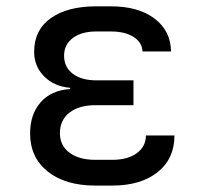

<svg xmlns="http://www.w3.org/2000/svg" viewBox="-20 -577 639 604"><path d="M333 6.8H280.3Q185.1 6.8 129.9 -37.6Q74.7 -82 74.7 -157.2Q74.7 -217.3 107.7 -255.1Q140.6 -293 200.7 -296.9V-300.8Q150.9 -304.7 119.1 -336.4Q87.4 -368.2 87.4 -414.1Q87.4 -482.9 139.9 -520Q192.4 -557.1 282.7 -557.1H329.1Q415 -557.1 466.1 -518.6Q517.1 -480 518.1 -415H428.2Q427.2 -443.8 400.1 -460.9Q373 -478 329.1 -478H282.7Q236.8 -478 209.2 -457.5Q181.6 -437 181.6 -401.9Q181.6 -365.7 209 -345Q236.3 -324.2 283.7 -324.2H399.9V-246.1H280.3Q228.5 -246.1 198.5 -222.7Q168.5 -199.2 168.5 -158.2Q168.5 -119.1 198.5 -96.7Q228.5 -74.2 280.3 -74.2H333Q381.8 -74.2 410.4 -95.2Q439 -116.2 439 -150.9H528.8Q528.8 -77.6 475.8 -35.4Q422.9 6.8 333 6.8Z"/></svg>

Font: UDEV Gothic 35
Style: Regular
Weight: 400
Version: v2.1.0; ttfautohint (v1.8.4.7-5d5b-dirty) -l 6 -r 45 -G 200 